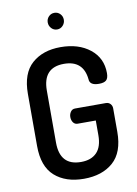

<svg xmlns="http://www.w3.org/2000/svg" viewBox="-100 -987 755 1058"><g transform="rotate(-10 278.0 -458.5)"><path d="M402 -530Q391 -637 283 -637Q165 -637 165 -508V-217Q165 -88 283 -88Q340 -88 371 -120Q402 -152 402 -217V-299H301Q285 -299 276 -311.5Q267 -324 267 -342Q267 -358 276 -371Q285 -384 301 -384H473Q489 -384 498.5 -373.5Q508 -363 508 -348V-217Q508 -102 446.5 -48Q385 6 283 6Q181 6 120 -48Q59 -102 59 -217V-508Q59 -623 120 -677Q181 -731 280 -731Q381 -731 444.5 -680.5Q508 -630 508 -546Q508 -517 495.5 -506Q483 -495 455 -495Q403 -495 402 -530ZM248 -909.5Q261 -923 280 -923Q299 -923 312 -909.5Q325 -896 325 -877Q325 -858 312 -844Q299 -830 280 -830Q261 -830 248 -844Q235 -858 235 -877Q235 -896 248 -909.5Z"/></g></svg>

Font: Dosis
Style: SemiBold
Weight: 600
Designer: Edgar Tolentino, Pablo Impallari, Igino Marini
Foundry: Edgar Tolentino, Pablo Impallari, Igino Marini
Version: Version 1.007